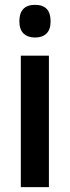

<svg xmlns="http://www.w3.org/2000/svg" viewBox="-20 -773 288 793"><path d="M125 -753Q189 -753 189 -685Q189 -651 172 -634.5Q155 -618 125 -618Q95 -618 77.5 -634.5Q60 -651 60 -685Q60 -753 125 -753ZM182 -543V0H66V-543Z"/></svg>

Font: Noto Sans Ethiopic Condensed SemiBold
Style: Regular
Weight: 600
Width: 3
Designer: Monotype Design Team
Foundry: Monotype Imaging Inc.
Version: Version 2.102; ttfautohint (v1.8.4.7-5d5b)